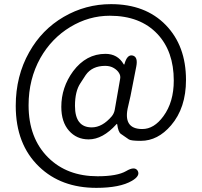

<svg xmlns="http://www.w3.org/2000/svg" viewBox="-20 -737 975 927"><path d="M445 170Q275 170 169 68Q56 -40 56 -226Q56 -370 121 -485Q182 -594 287.5 -655.5Q393 -717 516 -717Q682 -717 780 -616.5Q878 -516 878 -351Q878 -216 806 -132Q742 -57 660 -57Q612 -57 602 -64Q583 -78 563 -91Q551 -100 546 -136Q545 -141 542 -137Q476 -64 408 -64Q350 -64 313 -106Q276 -148 276 -221Q276 -315 333 -393Q396 -477 489 -477Q548 -477 577 -427Q580 -423 581 -428Q594 -475 620 -469Q647 -463 638 -416L610 -273Q605 -249 599 -225Q571 -114 667 -114Q724 -114 769 -176Q819 -244 819 -348Q819 -489 740 -573Q657 -661 510 -661Q409 -661 319 -606.5Q229 -552 175 -457Q118 -355 118 -229Q118 -70 213 24Q304 114 451 114Q546 114 589 89Q631 64 645 88Q658 112 617 136Q559 170 445 170ZM423 -122Q474 -122 520 -176Q531 -190 534 -207L560 -356Q563 -371 555 -384Q547 -398 529.5 -408.5Q512 -419 488 -419Q425 -419 394 -375Q381 -355 368 -335Q342 -296 342 -226Q342 -122 423 -122Z"/></svg>

Font: Resource Han Rounded JP Normal
Style: Regular
Weight: 350
Designer: Cyano Hao (round all glyphs); Ryoko NISHIZUKA 西塚涼子 (kana, bopomofo & ideographs); Paul D. Hunt (Latin, Greek & Cyrillic)
Foundry: Cyano Hao
Version: 0.990